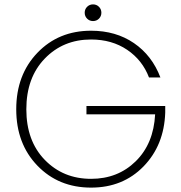

<svg xmlns="http://www.w3.org/2000/svg" viewBox="-20 -848 827 875"><path d="M395 -708Q508 -708 590.5 -651.5Q673 -595 711 -495H659Q629 -574 559.5 -621Q490 -668 395 -668Q268 -668 184 -581Q100 -494 100 -350Q100 -206 184 -119.5Q268 -33 395 -33Q517 -33 598.5 -113Q680 -193 687 -327H374V-365H733V-335Q728 -186 634 -89.5Q540 7 395 7Q247 7 150.5 -93Q54 -193 54 -350Q54 -507 150.5 -607.5Q247 -708 395 -708ZM431 -763Q420 -752 404 -752Q388 -752 377 -763Q366 -774 366 -790Q366 -806 377 -817Q388 -828 404 -828Q420 -828 431 -817Q442 -806 442 -790Q442 -774 431 -763Z"/></svg>

Font: Poppins ExtraLight
Style: Regular
Weight: 275
Designer: Ninad Kale (Devanagari), Jonny Pinhorn (Latin)
Foundry: Indian Type Foundry
Version: Version 3.200;PS 1.000;hotconv 16.6.54;makeotf.lib2.5.65590